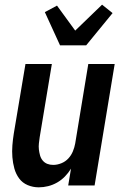

<svg xmlns="http://www.w3.org/2000/svg" viewBox="-20 -794 540 822"><path d="M146 8Q121 8 98.5 -1.5Q76 -11 62 -30Q48 -49 41.5 -72.5Q35 -96 33 -121Q31 -146 33 -171.5Q35 -197 39 -222L89 -520H202L150 -207Q148 -193 146.5 -180Q145 -167 146.5 -154Q148 -141 151.5 -128.5Q155 -116 163 -106.5Q171 -97 182.5 -92.5Q194 -88 208 -88Q225 -88 242.5 -95Q260 -102 272.5 -115.5Q285 -129 292 -146Q299 -163 302 -180L358 -520H471L385 0H272L284 -72Q273 -54 258 -38.5Q243 -23 224.5 -12.5Q206 -2 186 3Q166 8 146 8ZM237 -600 172 -742 224 -770 302 -663 417 -774 462 -738 349 -600Z"/></svg>

Font: Iosevka SS18
Style: Bold Italic
Weight: 700
Italic angle: -9°
Monospace: yes
Designer: Belleve Invis
Foundry: Belleve Invis
Version: Version 25.1.1; ttfautohint (v1.8.4)